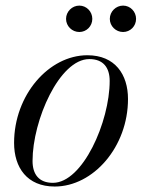

<svg xmlns="http://www.w3.org/2000/svg" viewBox="-20 -672 525 702"><path d="M381.5 -603C381.5 -576.5 403.5 -555 430 -555C456.5 -555 477.5 -576.5 477.5 -603C477.5 -629.5 456.5 -651.5 430 -651.5C403.5 -651.5 381.5 -629.5 381.5 -603ZM221.5 -603C221.5 -576.5 243.5 -555 270 -555C296.5 -555 317.5 -576.5 317.5 -603C317.5 -629.5 296.5 -651.5 270 -651.5C243.5 -651.5 221.5 -629.5 221.5 -603ZM180 10C321 10 448 -135 448 -310C448 -400 400.5 -470 299.5 -470C158.5 -470 31.5 -324.5 31.5 -149.5C31.5 -59.5 79 10 180 10ZM173.5 -3.5C122.5 -3.5 99 -34.5 99 -83.5C99 -232.5 197.5 -456 306.5 -456C357.5 -456 381 -425 381 -376C381 -227 282.5 -3.5 173.5 -3.5Z"/></svg>

Font: Bodoni* 16pt
Style: Italic
Weight: 400
Italic angle: -13°
Version: Version 2.3